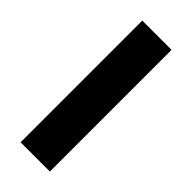

<svg xmlns="http://www.w3.org/2000/svg" viewBox="-240 -787 830 830"><g transform="rotate(45 175.0 -372.0)"><path d="M86 0H265V-744H86Z"/></g></svg>

Font: Noto Sans Korean Black
Style: Bold
Weight: 900
Designer: Ryoko NISHIZUKA (kana & ideographs); Paul D. Hunt (Latin, Greek & Cyrillic); Wenlong ZHANG (bopomofo); Sandoll Communica
Foundry: Adobe Systems Incorporated
Version: Version 1.000;PS 1;hotconv 1.0.78;makeotf.lib2.5.61930